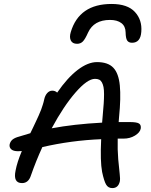

<svg xmlns="http://www.w3.org/2000/svg" viewBox="-20 -940 766 974"><path d="M545.9 -919.9Q627 -919.9 664.3 -879.4Q701.7 -838.9 696.8 -778.8Q692.9 -723.1 649.9 -723.1Q632.8 -723.1 625.2 -734.4Q617.7 -745.6 617.2 -775.9Q616.7 -807.1 595.5 -823Q574.2 -838.9 538.1 -838.9Q456.1 -838.9 426.8 -774.9Q412.1 -741.7 400.4 -729.7Q388.7 -717.8 371.1 -717.8Q347.7 -717.8 339.4 -734.4Q331.1 -751 338.9 -776.9Q381.3 -919.9 545.9 -919.9ZM70.8 -172.9Q47.9 -172.9 37.1 -182.6Q26.4 -192.4 28.8 -207Q31.7 -220.2 40.3 -229Q48.8 -237.8 66.9 -244.1Q119.6 -260.7 133.8 -264.2Q136.7 -269.5 148.2 -293.9Q159.7 -318.4 163.3 -325.9Q167 -333.5 175.8 -353Q184.6 -372.6 188.5 -383.3Q192.4 -394 197 -408.4Q201.7 -422.9 204.1 -435.1Q208.5 -455.6 219.5 -467.8Q230.5 -480 245.1 -480Q260.3 -480 270 -470.2Q321.8 -545.4 373.8 -585.2Q425.8 -625 472.2 -625Q527.8 -625 554.9 -596.4Q582 -567.9 587.9 -505.9Q593.8 -443.8 584 -346.2Q582 -328.6 582 -320.8H638.2Q674.8 -320.8 685.8 -313Q696.8 -305.2 693.8 -287.1Q689.9 -267.6 664.6 -252.2Q639.2 -236.8 606.9 -236.8H577.1Q575.7 -180.2 579.8 -131.8Q584 -83.5 587.2 -58.1Q590.3 -32.7 587.9 -20Q580.1 14.2 549.8 14.2Q528.8 14.2 518.3 -3.7Q507.8 -21.5 498 -67.9Q487.8 -122.1 493.2 -233.9Q339.8 -227.5 194.8 -193.8Q162.6 -123.5 137.2 -50.8Q125 -11.2 91.8 -11.2Q45.4 -11.2 59.1 -75.2Q66.9 -117.2 90.8 -173.8Q87.4 -173.8 80.8 -173.3Q74.2 -172.9 70.8 -172.9ZM461.9 -540Q423.3 -540 363 -470.7Q302.7 -401.4 242.2 -289.1Q353.5 -310.1 498 -317.9Q499.5 -335.9 501 -353Q504.4 -389.6 506.1 -414.6Q507.8 -439.5 507.8 -462.2Q507.8 -484.9 505.1 -498.3Q502.4 -511.7 497.1 -521.7Q491.7 -531.7 483.2 -535.9Q474.6 -540 461.9 -540Z"/></svg>

Font: Shantell Sans Irregular Bouncy
Style: Italic
Weight: 400
Italic angle: -11.31°
Designer: Stephen Nixon, Anya Danilova, Shantell Martin
Foundry: Arrow Type
Version: Version 1.006;[9816181b4]